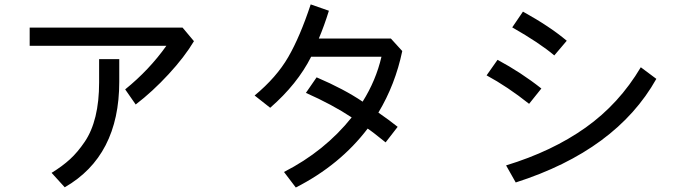

<svg xmlns="http://www.w3.org/2000/svg" viewBox="-20 -794 3040 856"><path d="M112.3 -589.8V-670.9H793.9L844.7 -610.4Q802.7 -540 731.4 -462.9Q660.2 -385.7 585 -328.1L538.1 -395.5Q645.5 -482.4 721.7 -589.8ZM210 -23.4Q257.8 -52.7 292 -84Q326.2 -115.2 357.9 -162.1Q389.6 -209 405.8 -275.4Q421.9 -341.8 421.9 -426.8V-530.3H511.7V-429.7Q511.7 -98.6 268.6 41Z M1343.8 -379.9 1391.6 -449.2Q1514.6 -396.5 1596.7 -340.8Q1656.2 -435.5 1680.7 -541H1367.2Q1305.7 -418.9 1184.6 -313.5L1115.2 -368.2Q1212.9 -449.2 1265.1 -539.6Q1317.4 -629.9 1365.2 -774.4L1446.3 -746.1Q1425.8 -679.7 1401.4 -622.1H1722.7L1773.4 -566.4Q1742.2 -417 1667 -292Q1717.8 -256.8 1752.9 -228.5L1699.2 -159.2Q1637.7 -209 1619.1 -220.7Q1496.1 -58.6 1298.8 42L1246.1 -27.3Q1427.7 -120.1 1547.9 -270.5Q1460.9 -328.1 1343.8 -379.9Z M2263.7 -671.9 2311.5 -742.2Q2431.6 -675.8 2506.8 -612.3L2451.2 -546.9Q2385.7 -602.5 2263.7 -671.9ZM2149.4 -458 2198.2 -527.3Q2303.7 -470.7 2393.6 -399.4L2338.9 -331.1Q2243.2 -407.2 2149.4 -458ZM2236.3 -56.6Q2441.4 -119.1 2590.8 -225.1Q2740.2 -331.1 2836.9 -494.1L2906.2 -442.4Q2727.5 -124 2279.3 19.5Z"/></svg>

Font: Gothic A1 Medium
Style: Regular
Weight: 500
Designer: HanYang I&C Co.,Ltd.
Foundry: HanYang I&C Co.,Ltd.
Version: Version 2.50